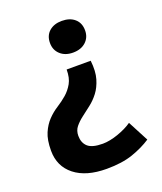

<svg xmlns="http://www.w3.org/2000/svg" viewBox="-135 -600 760 900"><g transform="rotate(-20 245.5 -150.0)"><path d="M344 -290Q350 -236 339 -199Q328 -162 308.5 -136.5Q289 -111 265 -92.5Q241 -74 219.5 -57.5Q198 -41 183.5 -23Q169 -5 169 21Q169 56 190.5 75.5Q212 95 265 95Q282 95 302 91Q322 87 342 80Q362 73 380.5 64Q399 55 413 45L467 148Q426 175 372.5 193.5Q319 212 242 212Q140 212 82.5 166.5Q25 121 25 43Q25 -11 39.5 -44.5Q54 -78 76 -101Q98 -124 124 -140.5Q150 -157 172 -176Q194 -195 209 -221.5Q224 -248 224 -290ZM193 -433Q193 -470 217 -491Q241 -512 280 -512Q320 -512 344 -491Q368 -470 368 -433Q368 -398 344 -376Q320 -354 280 -354Q241 -354 217 -376Q193 -398 193 -433Z"/></g></svg>

Font: PT Sans Caption
Style: Bold
Weight: 700
Designer: A.Korolkova, O.Umpeleva, V.Yefimov
Foundry: ParaType Ltd
Version: Version 2.003W OFL